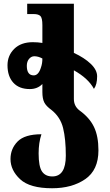

<svg xmlns="http://www.w3.org/2000/svg" viewBox="-20 -780 589 1024"><path d="M258 224Q364 224 434.5 175.5Q505 127 505 22Q505 -54 481 -103.5Q457 -153 404 -191Q374 -214 374 -252V-405Q451 -362 481 -306Q498 -329 498 -373Q498 -407 464 -439.5Q430 -472 374 -498V-760H125V-705H160Q185 -705 195.5 -694.5Q206 -684 206 -646V-551Q182 -555 155 -555Q92 -555 56 -519.5Q20 -484 20 -432Q20 -373 51 -339Q82 -305 139 -305Q180 -305 206 -332V-289Q206 -254 216 -234Q226 -214 254 -194Q302 -156 316.5 -97Q331 -38 331 50Q331 161 259 161Q222 161 204 134.5Q186 108 186 38Q186 -19 201 -64Q112 -64 74 -25.5Q36 13 36 68Q36 128 87.5 176Q139 224 258 224ZM160 -378Q123 -378 123 -429Q123 -452 135 -466Q147 -480 163 -480Q184 -480 206 -468Q206 -442 199 -422Q186 -378 160 -378Z"/></svg>

Font: Noto Serif Georgian SemiCondensed Extra
Style: Regular
Weight: 800
Width: 4
Designer: Monotype Design Team
Foundry: Monotype Imaging Inc.
Version: Version 1.901